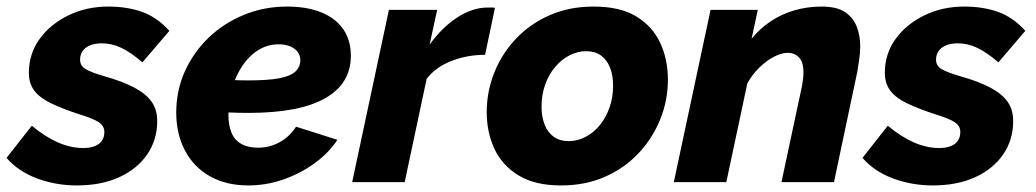

<svg xmlns="http://www.w3.org/2000/svg" viewBox="-46 -555 3156 585"><path d="M188 10Q124 10 66.5 -11.5Q9 -33 -26 -74L51 -172Q90 -139 129.5 -121.5Q169 -104 207 -104Q229 -104 243.5 -110Q258 -116 265 -127Q272 -138 272 -153Q272 -171 255 -182.5Q238 -194 198 -206Q143 -224 109 -240.5Q75 -257 58.5 -279Q42 -301 42 -333Q42 -391 74.5 -436Q107 -481 162 -508Q217 -535 284 -535Q341 -535 386.5 -519Q432 -503 470 -461L388 -365Q352 -396 323 -409.5Q294 -423 264 -423Q244 -423 229 -417Q214 -411 206 -400Q198 -389 198 -373Q198 -355 214 -345Q230 -335 271 -323Q328 -307 363.5 -288Q399 -269 416 -245Q433 -221 433 -186Q433 -129 402.5 -84.5Q372 -40 317 -15Q262 10 188 10Z M711 10Q643 10 593.5 -18Q544 -46 517.5 -96.5Q491 -147 491 -212Q491 -279 517 -337Q543 -395 589 -439.5Q635 -484 696.5 -509.5Q758 -535 829 -535Q889 -535 932.5 -517.5Q976 -500 999.5 -466.5Q1023 -433 1023 -385Q1023 -300 944.5 -255.5Q866 -211 711 -211Q681 -211 645.5 -212.5Q610 -214 572 -218L592 -316Q624 -313 653 -311.5Q682 -310 711 -310Q770 -310 804.5 -316.5Q839 -323 854 -337Q869 -351 869 -371Q869 -387 860.5 -397.5Q852 -408 837.5 -414Q823 -420 803 -420Q770 -420 742 -403Q714 -386 693.5 -356Q673 -326 661.5 -287.5Q650 -249 650 -205Q650 -174 659 -151.5Q668 -129 688.5 -117Q709 -105 740 -105Q776 -105 806.5 -122Q837 -139 856 -169L982 -129Q955 -88 911 -56.5Q867 -25 815.5 -7.5Q764 10 711 10Z M1139 -525H1286L1263 -419Q1301 -472 1347.5 -502Q1394 -532 1439 -532Q1450 -532 1454.5 -532Q1459 -532 1462 -531L1432 -388Q1378 -388 1330 -369.5Q1282 -351 1254 -315L1187 0H1027Z M1663 10Q1584 10 1534 -20.5Q1484 -51 1460.5 -101.5Q1437 -152 1437 -213Q1437 -277 1460.5 -335Q1484 -393 1527 -438Q1570 -483 1629.5 -509Q1689 -535 1763 -535Q1843 -535 1892.5 -505Q1942 -475 1965.5 -424.5Q1989 -374 1989 -312Q1989 -249 1965.5 -191Q1942 -133 1899 -87.5Q1856 -42 1796.5 -16Q1737 10 1663 10ZM1686 -125Q1713 -125 1737.5 -137.5Q1762 -150 1781 -173Q1800 -196 1811 -227Q1822 -258 1822 -293Q1822 -326 1812.5 -349.5Q1803 -373 1785 -386Q1767 -399 1740 -399Q1714 -399 1689.5 -386.5Q1665 -374 1645.5 -351Q1626 -328 1615 -297Q1604 -266 1604 -230Q1604 -199 1613.5 -175Q1623 -151 1641.5 -138Q1660 -125 1686 -125Z M2119 -525H2263L2244 -437Q2269 -468 2302 -490Q2335 -512 2374.5 -523.5Q2414 -535 2457 -535Q2504 -535 2529 -518Q2554 -501 2564.5 -473.5Q2575 -446 2575 -414Q2575 -394 2572 -374.5Q2569 -355 2566 -336L2495 0H2335L2398 -295Q2400 -307 2401 -316.5Q2402 -326 2402 -335Q2402 -366 2388.5 -380Q2375 -394 2354 -394Q2335 -394 2312 -382Q2289 -370 2267.5 -349Q2246 -328 2231 -301L2167 0H2007Z M2796 10Q2732 10 2674.5 -11.5Q2617 -33 2582 -74L2659 -172Q2698 -139 2737.5 -121.5Q2777 -104 2815 -104Q2837 -104 2851.5 -110Q2866 -116 2873 -127Q2880 -138 2880 -153Q2880 -171 2863 -182.5Q2846 -194 2806 -206Q2751 -224 2717 -240.5Q2683 -257 2666.5 -279Q2650 -301 2650 -333Q2650 -391 2682.5 -436Q2715 -481 2770 -508Q2825 -535 2892 -535Q2949 -535 2994.5 -519Q3040 -503 3078 -461L2996 -365Q2960 -396 2931 -409.5Q2902 -423 2872 -423Q2852 -423 2837 -417Q2822 -411 2814 -400Q2806 -389 2806 -373Q2806 -355 2822 -345Q2838 -335 2879 -323Q2936 -307 2971.5 -288Q3007 -269 3024 -245Q3041 -221 3041 -186Q3041 -129 3010.5 -84.5Q2980 -40 2925 -15Q2870 10 2796 10Z"/></svg>

Font: Raleway Thin ExtraBold
Style: Italic
Weight: 800
Italic angle: -12°
Version: Version 4.026